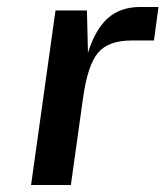

<svg xmlns="http://www.w3.org/2000/svg" viewBox="-20 -530 474 550"><path d="M358 -414H357Q290 -414 260.5 -378.5Q231 -343 218 -250L183 0H69L139 -500H229L232 -379Q253 -446 289 -478Q325 -510 382 -510H434L421 -414Z"/></svg>

Font: Fivo Sans Modern Med
Style: Italic
Weight: 450
Designer: Alexander Slobzheninov
Foundry: Alexander Slobzheninov
Version: 1.0